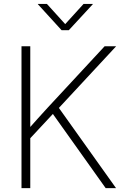

<svg xmlns="http://www.w3.org/2000/svg" viewBox="-20 -965 637 985"><path d="M124 -243.7 119.1 -295.4Q147 -327.1 173.3 -356.2Q199.7 -385.3 226.1 -414.3Q252.4 -443.4 281.2 -473.6L516.6 -727.5H575.7L272.9 -401.4L267.6 -397.9ZM90.3 0V-727.5H135.3V-471.2V-299.8V-274.4V0ZM522 0 242.2 -393.1 272.5 -424.8 575.2 0ZM220.7 -944.8 314.5 -841.3 408.7 -944.8H456.1V-943.4L333 -810.1H295.9L174.3 -943.4V-944.8Z"/></svg>

Font: Inter 24pt ExtraLight
Style: Regular
Weight: 250
Designer: Rasmus Andersson
Foundry: rsms
Version: Version 4.001;git-66647c0bb